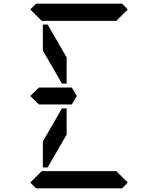

<svg xmlns="http://www.w3.org/2000/svg" viewBox="-20 -1020 856 1040"><path d="M144 -969 175 -1000H641L672 -969L610 -907H590H454H362H226H206ZM672 -31 641 0H175L144 -31L206 -93H226H362H454H590H610ZM144 -500 192 -547V-546H328H369L396 -500L369 -454H212H209H192V-453ZM341 -567H316L212 -746V-887H238L341 -709ZM341 -291 238 -113H212V-254L316 -433H341Z"/></svg>

Font: DSEG14 Classic
Style: Regular
Weight: 400
Designer: Keshikan(Twitter:@keshinomi_88pro)
Version: Version 0.46